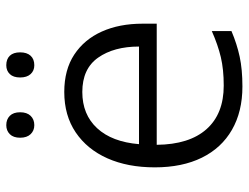

<svg xmlns="http://www.w3.org/2000/svg" viewBox="-108 -654 773 596"><g transform="rotate(-90 278.0 -356.5)"><path d="M290 -543Q359 -543 406 -512Q453 -481 477.5 -426.5Q502 -372 502 -300V-256H126Q127 -155 174.5 -101.5Q222 -48 310 -48Q360 -48 398 -57Q436 -66 479 -85V-24Q439 -7 399.5 1.5Q360 10 307 10Q229 10 172.5 -22.5Q116 -55 86 -116Q56 -177 56 -262Q56 -346 84 -409Q112 -472 164.5 -507.5Q217 -543 290 -543ZM290 -487Q220 -487 177.5 -441Q135 -395 128 -311H431Q431 -389 396.5 -438Q362 -487 290 -487ZM148 -680Q148 -701 159 -712Q170 -723 187 -723Q205 -723 216 -712Q227 -701 227 -680Q227 -659 216 -647.5Q205 -636 187 -636Q170 -636 159 -647.5Q148 -659 148 -680ZM335 -680Q335 -701 345.5 -712Q356 -723 373 -723Q392 -723 402.5 -712Q413 -701 413 -680Q413 -659 402.5 -647.5Q392 -636 373 -636Q356 -636 345.5 -647.5Q335 -659 335 -680Z"/></g></svg>

Font: Noto Sans Syriac Eastern Light
Style: Regular
Weight: 300
Designer: Patrick Giasson and the Monotype Design Team
Foundry: Monotype Imaging Inc.
Version: Version 3.001